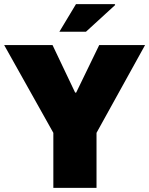

<svg xmlns="http://www.w3.org/2000/svg" viewBox="-20 -905 720 925"><path d="M237 0V-265L0 -688H233L342 -459H347L458 -688H679L445 -265V0ZM266 -752 346 -885H533L535 -881L394 -752Z"/></svg>

Font: Archivo SemiCondensed Black
Style: Regular
Weight: 900
Width: 4
Designer: Hector Gatti
Foundry: Omnibus-Type
Version: Version 2.001